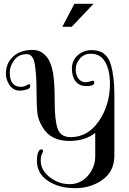

<svg xmlns="http://www.w3.org/2000/svg" viewBox="-20 -734 677 1004"><path d="M343 3Q245 3 203 -68Q180 -106 176 -139Q171 -179 171 -259.5Q171 -340 162.5 -395.5Q154 -451 120 -451Q78 -451 54.5 -419.5Q31 -388 31 -356Q31 -280 89 -280Q104 -280 117 -287Q130 -294 131 -294Q138 -294 138 -282.5Q138 -271 118.5 -265.5Q99 -260 82 -260Q51 -260 31 -287.5Q11 -315 11 -349Q11 -404 49 -438.5Q87 -473 151 -473Q183 -473 205.5 -455Q228 -437 239.5 -412.5Q251 -388 258 -348Q266 -297 266 -202Q266 -107 281 -62Q296 -17 350 -17Q440 -17 497.5 -101.5Q555 -186 555 -297Q555 -365 530.5 -409Q506 -453 455 -453Q420 -453 398 -428Q376 -403 376 -372Q376 -341 390.5 -322.5Q405 -304 427 -304Q436 -304 449.5 -308Q463 -312 465 -312Q473 -312 473 -303Q473 -286 442 -284H431Q395 -284 375.5 -308.5Q356 -333 356 -375Q356 -417 386 -444.5Q416 -472 458 -472Q500 -472 524 -453Q548 -434 559 -398Q578 -336 578 -239V80Q578 161 517 205.5Q456 250 372 250Q288 250 230.5 211.5Q173 173 173 106Q173 69 185 53Q189 47 197 47Q205 47 205 57Q205 60 199 72Q193 84 193 105Q193 156 240 192.5Q287 229 344 229Q401 229 439.5 185Q478 141 478 82V-39Q424 3 343 3ZM469 -714 355 -594H306L369 -714Z"/></svg>

Font: Spirax
Style: Regular
Weight: 400
Designer: Brenda Gallo (gbrenda1987@gmail.com)
Foundry: Brenda Gallo
Version: Version 1.002